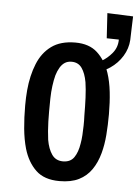

<svg xmlns="http://www.w3.org/2000/svg" viewBox="-50 -691 535 741"><g transform="rotate(5 218.0 -321.0)"><path d="M208 10Q149 10 116.5 -21Q84 -52 69 -103Q59 -138 55 -180Q51 -222 51 -269Q51 -300 53.5 -328.5Q56 -357 62 -383Q68 -409 77 -431Q95 -476 130.5 -502Q166 -528 223 -528Q277 -528 308.5 -499Q340 -470 356 -423Q367 -390 371.5 -349.5Q376 -309 376 -264Q376 -222 373 -183.5Q370 -145 361 -112Q351 -75 332 -47.5Q313 -20 283 -5Q253 10 208 10ZM215 -67Q244 -67 258 -87.5Q272 -108 277 -141Q280 -157 281 -174.5Q282 -192 282.5 -211Q283 -230 282 -250Q282 -286 280.5 -319.5Q279 -353 275 -379Q269 -413 255 -433Q241 -453 215 -453Q200 -453 189 -446Q178 -439 170 -425.5Q162 -412 157 -395Q152 -376 149 -353Q146 -330 145.5 -305Q145 -280 145 -254Q145 -235 145.5 -215.5Q146 -196 147.5 -178.5Q149 -161 151 -145Q157 -110 172 -88.5Q187 -67 215 -67ZM298 -417 289 -450Q305 -453 328.5 -466Q352 -479 370.5 -501.5Q389 -524 389 -554L342 -555L336 -652L436 -648Q435 -631 434.5 -604.5Q434 -578 433 -556Q431 -523 413 -493.5Q395 -464 365.5 -444Q336 -424 298 -417Z"/></g></svg>

Font: Truculenta SemiBold
Style: Regular
Weight: 600
Version: Version 1.002